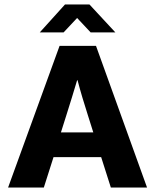

<svg xmlns="http://www.w3.org/2000/svg" viewBox="-20 -834 692 854"><path d="M269 -814H378L493 -690H383L323 -754L263 -690H157ZM245 -630H407L634 0H473L430 -135H218L175 0H16ZM251 -245H395L371 -321Q359 -358 346.5 -400Q334 -442 325 -477H323Q313 -442 300 -401Q287 -360 275 -321Z"/></svg>

Font: Mukta ExtraBold
Style: Regular
Weight: 800
Designer: Girish Dalvi and Yashodeep Gholap
Foundry: Ek Type
Version: Version 2.538;PS 1.002;hotconv 16.6.51;makeotf.lib2.5.65220;